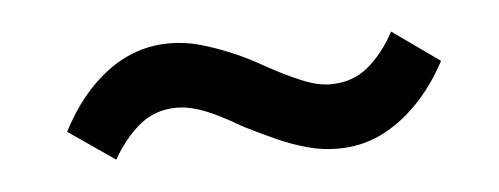

<svg xmlns="http://www.w3.org/2000/svg" viewBox="-27 -413 655 252"><g transform="rotate(-5 300.0 -286.5)"><path d="M410 -208Q390 -208 370 -213.5Q350 -219 330 -228Q310 -237 290 -247Q273 -257 258 -264.5Q243 -272 229.5 -276Q216 -280 204 -280Q176 -280 155.5 -263.5Q135 -247 119 -219L58 -261Q83 -310 120 -337.5Q157 -365 202 -365Q223 -365 243.5 -359Q264 -353 284 -344.5Q304 -336 323 -325Q348 -311 369.5 -302Q391 -293 408 -293Q437 -293 457.5 -310Q478 -327 493 -355L555 -311Q538 -279 515.5 -256Q493 -233 467 -220.5Q441 -208 410 -208Z"/></g></svg>

Font: Nunito Sans 9pt
Style: Bold Italic
Weight: 700
Italic angle: -9°
Version: Version 3.101;gftools[0.9.27]